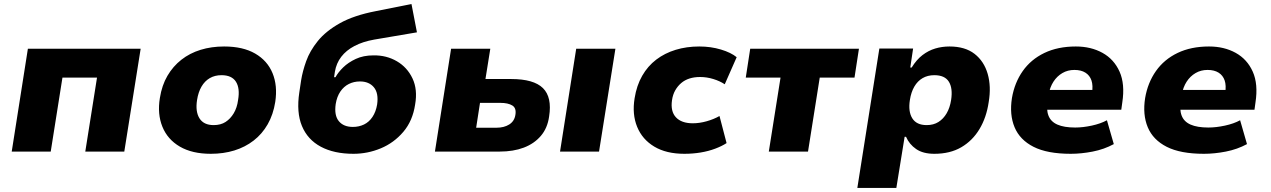

<svg xmlns="http://www.w3.org/2000/svg" viewBox="-20 -750 6288 950"><path d="M38 0 118 -509H676L595 0H402L460 -366H289L231 0Z M1023 11Q931 11 870 -24.5Q809 -60 783.5 -123Q758 -186 771 -265Q781 -328 808.5 -375Q836 -422 877.5 -454.5Q919 -487 972.5 -503.5Q1026 -520 1089 -520Q1182 -520 1242.5 -485Q1303 -450 1328.5 -388Q1354 -326 1342 -246Q1332 -183 1304.5 -135Q1277 -87 1235 -54.5Q1193 -22 1139.5 -5.5Q1086 11 1023 11ZM1037 -131Q1072 -131 1096 -146.5Q1120 -162 1136.5 -189.5Q1153 -217 1158 -255Q1168 -313 1147.5 -345.5Q1127 -378 1076 -378Q1043 -378 1018 -363.5Q993 -349 977 -321.5Q961 -294 955 -255Q946 -198 967 -164.5Q988 -131 1037 -131Z M1729 11Q1633 11 1567.5 -24Q1502 -59 1474 -126.5Q1446 -194 1461 -293L1470 -353Q1477 -397 1495 -447.5Q1513 -498 1552.5 -547Q1592 -596 1661.5 -635Q1731 -674 1840 -695L2016 -730L2043 -590L1831 -554Q1775 -544 1734 -522.5Q1693 -501 1668.5 -469Q1644 -437 1637 -395L1633 -368H1640Q1653 -392 1678 -416.5Q1703 -441 1740.5 -458.5Q1778 -476 1828 -476Q1892 -477 1943.5 -447Q1995 -417 2021 -362Q2047 -307 2034 -233Q2022 -152 1975.5 -97.5Q1929 -43 1864 -16Q1799 11 1729 11ZM1726 -122Q1756 -122 1781 -134Q1806 -146 1823 -171.5Q1840 -197 1846 -233Q1854 -289 1830 -318Q1806 -347 1761 -347Q1731 -347 1706 -334.5Q1681 -322 1664 -297Q1647 -272 1641 -235Q1633 -179 1656.5 -150.5Q1680 -122 1726 -122Z M2132 0 2212 -509H2406L2382 -359H2509Q2621 -359 2666.5 -314Q2712 -269 2697 -174Q2689 -116 2656 -77.5Q2623 -39 2571.5 -19.5Q2520 0 2452 0ZM2336 -118H2436Q2474 -118 2499.5 -134Q2525 -150 2530 -181Q2536 -215 2515 -228Q2494 -241 2456 -241H2355ZM2751 0 2831 -509H3025L2944 0Z M3366 11Q3277 11 3217.5 -24.5Q3158 -60 3132.5 -122.5Q3107 -185 3120 -264Q3130 -327 3157.5 -375Q3185 -423 3227 -455Q3269 -487 3323 -503.5Q3377 -520 3440 -520Q3497 -520 3547 -505Q3597 -490 3625 -467L3566 -333Q3542 -349 3509.5 -359Q3477 -369 3444 -369Q3415 -369 3391.5 -361.5Q3368 -354 3350.5 -339Q3333 -324 3321 -303Q3309 -282 3305 -254Q3297 -199 3324.5 -169.5Q3352 -140 3408 -140Q3441 -140 3476.5 -150Q3512 -160 3540 -176L3575 -42Q3552 -27 3519 -14.5Q3486 -2 3447 4.5Q3408 11 3366 11Z M3784 0 3842 -366H3670L3692 -509H4230L4208 -366H4036L3978 0Z M4222 180 4331 -510H4498L4484 -416H4491Q4515 -455 4544.5 -477.5Q4574 -500 4607.5 -510Q4641 -520 4678 -520Q4755 -520 4802 -483.5Q4849 -447 4867 -384.5Q4885 -322 4872 -245Q4861 -169 4826.5 -111.5Q4792 -54 4736.5 -21.5Q4681 11 4603 11Q4547 11 4513 -12.5Q4479 -36 4463 -73H4456L4415 180ZM4565 -131Q4599 -131 4623.5 -146.5Q4648 -162 4664 -189.5Q4680 -217 4686 -255Q4695 -313 4675 -345.5Q4655 -378 4603 -378Q4570 -378 4545 -363.5Q4520 -349 4504 -321.5Q4488 -294 4482 -255Q4473 -198 4494 -164.5Q4515 -131 4565 -131Z M5278 11Q5162 11 5094 -23.5Q5026 -58 5000 -120.5Q4974 -183 4987 -265Q5000 -341 5040.5 -398.5Q5081 -456 5147.5 -488Q5214 -520 5303 -520Q5378 -520 5435 -488.5Q5492 -457 5519.5 -395.5Q5547 -334 5533 -243L5528 -207H5132L5147 -305H5394L5383 -289Q5389 -327 5380.5 -352Q5372 -377 5350.5 -390.5Q5329 -404 5296 -404Q5263 -404 5236.5 -388.5Q5210 -373 5192.5 -346Q5175 -319 5168 -281L5164 -257Q5156 -209 5167.5 -178.5Q5179 -148 5212 -133.5Q5245 -119 5300 -119Q5338 -119 5382 -128.5Q5426 -138 5457 -155L5491 -37Q5443 -11 5386.5 0Q5330 11 5278 11Z M5937 11Q5821 11 5753 -23.5Q5685 -58 5659 -120.5Q5633 -183 5646 -265Q5659 -341 5699.5 -398.5Q5740 -456 5806.5 -488Q5873 -520 5962 -520Q6037 -520 6094 -488.5Q6151 -457 6178.5 -395.5Q6206 -334 6192 -243L6187 -207H5791L5806 -305H6053L6042 -289Q6048 -327 6039.5 -352Q6031 -377 6009.5 -390.5Q5988 -404 5955 -404Q5922 -404 5895.5 -388.5Q5869 -373 5851.5 -346Q5834 -319 5827 -281L5823 -257Q5815 -209 5826.5 -178.5Q5838 -148 5871 -133.5Q5904 -119 5959 -119Q5997 -119 6041 -128.5Q6085 -138 6116 -155L6150 -37Q6102 -11 6045.5 0Q5989 11 5937 11Z"/></svg>

Font: Nunito Sans 6pt Black
Style: Italic
Weight: 900
Italic angle: -9°
Version: Version 3.101;gftools[0.9.27]